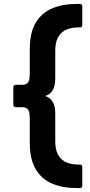

<svg xmlns="http://www.w3.org/2000/svg" viewBox="-20 -810 460 980"><path d="M371 150Q300 150 246 127Q192 104 162 53Q132 2 132 -81V-207Q132 -240 123 -251.5Q114 -263 93 -263H61Q48 -263 48 -276V-364Q48 -377 61 -377H93Q114 -377 123 -388.5Q132 -400 132 -433V-559Q132 -643 162 -693.5Q192 -744 246 -767Q300 -790 371 -790H387Q400 -790 400 -777V-683Q400 -670 387 -670H382Q262 -670 262 -552V-407Q262 -373 249.5 -350.5Q237 -328 210 -320Q262 -304 262 -233V-88Q262 30 382 30H387Q400 30 400 43V137Q400 150 387 150Z"/></svg>

Font: LINE Seed Sans App
Style: Bold
Weight: 700
Designer: LINE VX Design & Dalton Maag Ltd & Sandoll Inc
Foundry: Dalton Maag Ltd
Version: Version 1.003